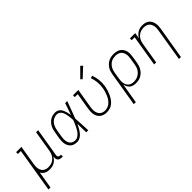

<svg xmlns="http://www.w3.org/2000/svg" viewBox="68 -1712 2864 2864"><g transform="rotate(-45 1500.0 -280.0)"><path d="M12 205 127 -492H65V-530H177L125 -219Q121 -196 120.5 -173Q120 -150 124 -128.5Q128 -107 138.5 -87.5Q149 -68 166 -55Q183 -42 204.5 -36Q226 -30 249 -30Q271 -30 293 -34.5Q315 -39 335.5 -49.5Q356 -60 373 -76.5Q390 -93 402 -112.5Q414 -132 420.5 -153.5Q427 -175 431 -197L486 -530H529L455 -81Q453 -71 454.5 -61Q456 -51 462 -44Q468 -37 477.5 -33.5Q487 -30 497 -30H512V8H491Q473 8 455.5 3Q438 -2 426.5 -14.5Q415 -27 412 -45Q409 -63 412 -81L414 -95Q401 -71 382.5 -50.5Q364 -30 340.5 -16.5Q317 -3 291 2.5Q265 8 240 8Q218 8 196.5 4Q175 0 157 -9Q139 -18 124.5 -32.5Q110 -47 100 -65L55 205Z M818 8Q790 8 763 1Q736 -6 715.5 -23Q695 -40 682.5 -63.5Q670 -87 665 -114Q660 -141 661.5 -169Q663 -197 667 -226L686 -336Q690 -361 697.5 -386Q705 -411 718.5 -435Q732 -459 751 -479Q770 -499 793.5 -513Q817 -527 842.5 -532.5Q868 -538 894 -538Q917 -538 938 -529.5Q959 -521 974 -506Q989 -491 999 -471Q1009 -451 1016 -430Q1023 -409 1027 -387Q1031 -365 1035 -343Q1051 -390 1067.5 -436.5Q1084 -483 1100 -530H1143Q1118 -463 1094 -395.5Q1070 -328 1043 -261Q1048 -196 1051 -130.5Q1054 -65 1057 0H1014Q1013 -46 1012 -92Q1011 -138 1010 -184Q1000 -162 989.5 -140.5Q979 -119 966 -99Q953 -79 938 -59.5Q923 -40 904 -25Q885 -10 863 -1Q841 8 818 8ZM818 -30Q844 -30 867.5 -44.5Q891 -59 909 -79.5Q927 -100 940.5 -123Q954 -146 965.5 -170Q977 -194 987.5 -218.5Q998 -243 1007 -268Q1006 -292 1003.5 -316Q1001 -340 997.5 -363.5Q994 -387 987.5 -410Q981 -433 969.5 -453Q958 -473 938 -486.5Q918 -500 894 -500Q873 -500 852 -494.5Q831 -489 812 -477Q793 -465 778 -448Q763 -431 753 -411Q743 -391 737 -370.5Q731 -350 727 -329L709 -219Q706 -197 704.5 -175Q703 -153 706 -132Q709 -111 717 -91.5Q725 -72 740 -57.5Q755 -43 775.5 -36.5Q796 -30 818 -30Z M1443 8Q1415 8 1387.5 0.5Q1360 -7 1338.5 -23Q1317 -39 1303 -62Q1289 -85 1283 -112Q1277 -139 1278 -168Q1279 -197 1283 -226L1327 -492H1265V-530H1377L1325 -219Q1322 -197 1321 -174Q1320 -151 1324 -130Q1328 -109 1337.5 -89.5Q1347 -70 1363 -56.5Q1379 -43 1400.5 -36.5Q1422 -30 1444 -30Q1473 -30 1502.5 -41Q1532 -52 1554.5 -73.5Q1577 -95 1593.5 -121.5Q1610 -148 1622 -176.5Q1634 -205 1642 -233.5Q1650 -262 1655 -291Q1665 -351 1659.5 -409.5Q1654 -468 1634 -522L1673 -535Q1695 -477 1701.5 -413.5Q1708 -350 1697 -285Q1691 -251 1681 -218Q1671 -185 1656.5 -152.5Q1642 -120 1621.5 -90Q1601 -60 1573.5 -36.5Q1546 -13 1511.5 -2.5Q1477 8 1443 8ZM1537 -598 1510 -622 1652 -765 1684 -735Z M1812 205 1902 -336Q1906 -362 1914.5 -388.5Q1923 -415 1938 -439Q1953 -463 1974.5 -483Q1996 -503 2021.5 -515.5Q2047 -528 2074 -533Q2101 -538 2128 -538Q2157 -538 2185.5 -531.5Q2214 -525 2237 -510Q2260 -495 2276 -471.5Q2292 -448 2299 -420.5Q2306 -393 2305.5 -363.5Q2305 -334 2300 -304L2282 -194Q2277 -168 2268.5 -142Q2260 -116 2245 -92Q2230 -68 2209 -48Q2188 -28 2163 -15Q2138 -2 2111.5 3Q2085 8 2058 8Q2030 8 2003 1Q1976 -6 1956 -23Q1936 -40 1924.5 -64Q1913 -88 1908 -114L1855 205ZM2050 -30Q2073 -30 2095.5 -34.5Q2118 -39 2139 -50Q2160 -61 2178 -77.5Q2196 -94 2209 -114Q2222 -134 2229 -156Q2236 -178 2240 -201L2258 -311Q2262 -334 2262.5 -357.5Q2263 -381 2258 -403Q2253 -425 2241.5 -444Q2230 -463 2212.5 -476Q2195 -489 2172.5 -494.5Q2150 -500 2127 -500Q2105 -500 2082.5 -495.5Q2060 -491 2039.5 -480Q2019 -469 2002 -452Q1985 -435 1973 -415Q1961 -395 1954 -373Q1947 -351 1943 -329L1926 -223Q1922 -200 1921 -176.5Q1920 -153 1924 -131Q1928 -109 1938.5 -89Q1949 -69 1966 -55.5Q1983 -42 2005 -36Q2027 -30 2050 -30Z M2765 205 2850 -311Q2854 -334 2855 -357Q2856 -380 2851.5 -401.5Q2847 -423 2836.5 -442.5Q2826 -462 2809.5 -475Q2793 -488 2771 -494Q2749 -500 2726 -500Q2704 -500 2682 -495.5Q2660 -491 2639.5 -480.5Q2619 -470 2602 -453.5Q2585 -437 2573 -417.5Q2561 -398 2554.5 -376.5Q2548 -355 2544 -333L2489 0H2446L2527 -492H2465V-530H2577L2561 -435Q2574 -459 2593 -479.5Q2612 -500 2635 -513.5Q2658 -527 2684 -532.5Q2710 -538 2735 -538Q2764 -538 2791 -531Q2818 -524 2839.5 -507.5Q2861 -491 2874 -467.5Q2887 -444 2893 -417Q2899 -390 2898 -361.5Q2897 -333 2892 -304L2807 205Z"/></g></svg>

Font: Iosevka Slab XLtExObl
Style: Regular
Weight: 200
Width: 7
Italic angle: -9°
Monospace: yes
Designer: Belleve Invis
Foundry: Belleve Invis
Version: Version 11.1.1; ttfautohint (v1.8.3)